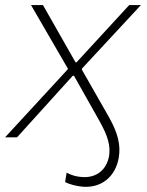

<svg xmlns="http://www.w3.org/2000/svg" viewBox="-32 -540 580 755"><path d="M-12 0H35L254 -242H259L357 -68C393 -5 403 34 397 73C387 129 346 161 289 156C270 155 248 149 230 139L224 176C241 185 270 192 291 194C365 201 422 156 435 80C443 31 433 -15 395 -82L290 -266V-270L522 -520H476L269 -295H265L137 -520H90L235 -270L234 -267Z"/></svg>

Font: Fixel Display 20240404 ExLight
Style: Italic
Weight: 200
Italic angle: -10°
Designer: AlfaBravo + MacPaw
Foundry: Kyrylo Tkachov, Marchela Mozhyna, Serhii Makarenko, Maria Weinstein, Zakhar Kryvoshyya
Version: Version 1.211;Glyphs 3.2 (3225)